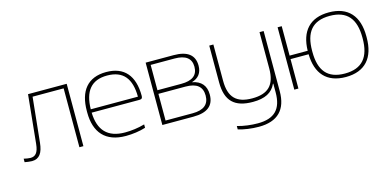

<svg xmlns="http://www.w3.org/2000/svg" viewBox="-68 -895 3021 1487"><g transform="rotate(-15 1442.5 -151.0)"><path d="M189 -113 226 -472H475V0H507V-500H197L158 -112C151 -41 127 -18 88 -18C73 -18 53 -22 35 -26V2C52 5 76 9 93 9C153 9 181 -33 189 -113Z M1044 -260C1044 -422 969 -509 825 -509C676 -509 603 -416 603 -256V-244C603 -84 683 9 846 9C900 9 958 1 1005 -14V-41C954 -26 896 -19 847 -19C707 -19 640 -93 636 -234H1019C1039 -234 1044 -243 1044 -260ZM636 -261C638 -405 698 -481 825 -481C955 -481 1013 -405 1014 -261Z M1140 0H1389C1501 0 1556 -44 1556 -133C1556 -204 1520 -247 1447 -261C1502 -277 1530 -314 1530 -372C1530 -457 1475 -500 1364 -500H1140ZM1173 -27V-241H1390C1479 -241 1523 -206 1523 -134C1523 -63 1479 -27 1390 -27ZM1173 -270V-473H1364C1453 -473 1497 -439 1497 -372C1497 -303 1452 -270 1364 -270Z M2086 -18V-500H2053V-209C2053 -76 1994 -19 1867 -19C1741 -19 1683 -76 1683 -209V-500H1650V-205C1650 -56 1718 9 1865 9C1961 9 2021 -21 2050 -87H2053V-17C2053 117 1992 179 1859 179C1806 179 1748 172 1695 157V184C1740 198 1800 207 1860 207C2012 207 2086 129 2086 -18Z M2198 0H2231V-236H2376C2379 -81 2457 9 2610 9C2766 9 2844 -84 2844 -244V-256C2844 -416 2766 -509 2610 -509C2457 -509 2379 -419 2376 -264H2231V-500H2198ZM2409 -246V-254C2409 -403 2470 -481 2610 -481C2749 -481 2812 -403 2812 -254V-246C2812 -97 2749 -19 2610 -19C2470 -19 2409 -97 2409 -246Z"/></g></svg>

Font: LT Wave Text Thin
Style: Regular
Weight: 100
Designer: Daniel Lyons
Version: Version 2.5 (Glyphs App)